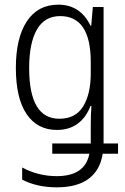

<svg xmlns="http://www.w3.org/2000/svg" viewBox="-20 -562 537 823"><path d="M368 -452H371L378 -532H424V53H486V97H420Q410 166 361 203.5Q312 241 223 241Q139 241 75 208V156Q144 193 223 193Q345 193 363 97H204V53H369V-23Q369 -76 372 -108H368Q349 -58 312.5 -31.5Q276 -5 224 -5Q140 -5 94 -73Q48 -141 48 -271Q48 -399 95 -470.5Q142 -542 230 -542Q324 -542 368 -452ZM105 -270Q105 -53 234 -53Q304 -53 336.5 -106Q369 -159 369 -247V-296Q369 -493 238 -493Q171 -493 138 -435Q105 -377 105 -270Z"/></svg>

Font: Noto Sans Display Light Narrow
Style: Regular
Weight: 300
Width: 4
Designer: Monotype Design team
Foundry: Monotype Imaging Inc.
Version: Version 1.000